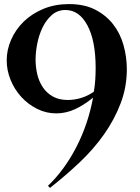

<svg xmlns="http://www.w3.org/2000/svg" viewBox="-20 -901 679 931"><path d="M212.5 0Q292.5 -76.2 350 -187.5Q407.5 -298.8 431.2 -427.5Q388.8 -392.5 344.4 -371.9Q300 -351.2 252.5 -351.2Q203.8 -351.2 160 -373.1Q116.2 -395 83.1 -431.2Q50 -467.5 31.2 -513.8Q12.5 -560 12.5 -608.8Q12.5 -660 34.4 -709.4Q56.2 -758.8 95.6 -796.9Q135 -835 190.6 -858.1Q246.2 -881.2 315 -881.2Q388.8 -881.2 441.2 -854.4Q493.8 -827.5 528.1 -783.8Q562.5 -740 578.8 -682.5Q595 -625 595 -565Q595 -478.8 565 -400Q535 -321.2 484.4 -249.4Q433.8 -177.5 365.6 -113.1Q297.5 -48.8 222.5 10ZM152.5 -612.5Q152.5 -576.2 160.6 -541.2Q168.8 -506.2 187.5 -478.1Q206.2 -450 236.2 -433.1Q266.2 -416.2 308.8 -416.2Q341.2 -416.2 373.8 -426.2Q406.2 -436.2 435 -456.2Q440 -485 441.9 -513.8Q443.8 -542.5 443.8 -571.2Q443.8 -703.8 403.8 -778.1Q363.8 -852.5 297.5 -852.5Q258.8 -852.5 231.2 -828.1Q203.8 -803.8 186.2 -767.5Q168.8 -731.2 160.6 -689.4Q152.5 -647.5 152.5 -612.5Z"/></svg>

Font: Equateur
Style: Regular
Weight: 400
Designer: Ange Degheest & Eugénie Bidaut
Foundry: Velvetyne Type Foundry
Version: Version 1.000;FEAKit 1.0